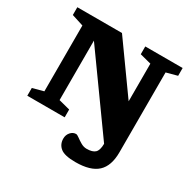

<svg xmlns="http://www.w3.org/2000/svg" viewBox="-200 -904 1332 1335"><g transform="rotate(30 466.0 -237.0)"><path d="M804.5 20.5Q804.5 129.5 748.8 181Q693 232.5 573 232.5Q485 232.5 451.8 205.2Q418.5 178 418.5 132.5Q418.5 102.5 437 81.5Q455.5 60.5 480 60.5Q489.5 60.5 507 73.8Q524.5 87 547.2 100.2Q570 113.5 594 113.5Q641 113.5 661.5 94Q682 74.5 682.5 22.5L262.5 -563.5V-86L353 -62.5V0H53V-62.5L140.5 -86V-614.5L46.5 -644.5V-707H405L682.5 -319V-621L592 -644.5V-707H892V-644.5L804.5 -621Z"/></g></svg>

Font: Newsreader Caption
Style: Bold
Weight: 700
Designer: Hugues Gentile
Foundry: Production Type
Version: Version 1.001